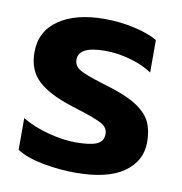

<svg xmlns="http://www.w3.org/2000/svg" viewBox="-68 -614 658 693"><g transform="rotate(10 260.5 -267.5)"><path d="M37 -31V-147Q81 -121 135.5 -107Q190 -93 234 -93Q287 -93 311.5 -103.5Q336 -114 336 -141Q336 -165 312.5 -178Q289 -191 225 -211L200 -219Q114 -246 73 -284Q32 -322 32 -388Q32 -465 94 -507.5Q156 -550 261 -550Q318 -550 371 -538Q424 -526 456 -507V-388Q424 -410 376.5 -423.5Q329 -437 283 -437Q186 -437 186 -388Q186 -364 209 -351Q232 -338 291 -320L327 -309Q390 -289 425.5 -265Q461 -241 475 -211Q489 -181 489 -138Q489 -69 429.5 -27Q370 15 252 15Q193 15 132.5 3.5Q72 -8 37 -31Z"/></g></svg>

Font: Prompt SemiBold
Style: Regular
Weight: 600
Designer: Katatrad Team
Foundry: CadsonDemak
Version: Version 1.001